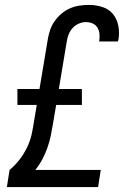

<svg xmlns="http://www.w3.org/2000/svg" viewBox="-20 -763 540 783"><path d="M8 0 19 -70Q42 -89 60 -112.5Q78 -136 90.5 -162Q103 -188 109 -215Q115 -242 119 -270L130 -335H51V-400H141L175 -603Q178 -622 184.5 -641Q191 -660 203 -677Q215 -694 231 -707.5Q247 -721 265.5 -729Q284 -737 303.5 -740Q323 -743 342 -743Q371 -743 397.5 -734.5Q424 -726 440.5 -706Q457 -686 462.5 -658Q468 -630 463 -602Q463 -600 462 -598Q461 -596 461 -594H384L385 -598Q387 -612 385.5 -626Q384 -640 377 -651Q370 -662 357.5 -667.5Q345 -673 330 -673Q316 -673 301 -666.5Q286 -660 275.5 -648Q265 -636 259.5 -621.5Q254 -607 252 -592L220 -400H314V-335H209L196 -258Q192 -234 187 -209.5Q182 -185 173.5 -161Q165 -137 153 -114Q141 -91 124 -70H391L380 0Z"/></svg>

Font: Iosevka Algr
Style: Italic
Weight: 400
Italic angle: -9°
Monospace: yes
Designer: Belleve Invis
Foundry: Belleve Invis
Version: Version 26.0.2; ttfautohint (v1.8.3)